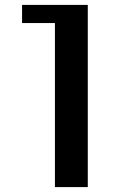

<svg xmlns="http://www.w3.org/2000/svg" viewBox="-20 -763 468 783"><path d="M204 0V-669H70V-743H338V0Z"/></svg>

Font: Aneo
Style: Regular
Weight: 400
Designer: Anastasios Pappas
Foundry: Anastasios Pappas
Version: Version 1.000